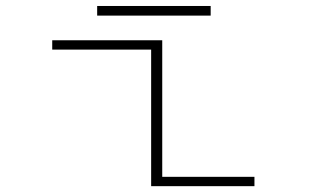

<svg xmlns="http://www.w3.org/2000/svg" viewBox="-20 -638 1090 658"><path d="M313 -617.5H702V-584.5H313ZM536 -32H852V0H498V-468H159V-500H536Z"/></svg>

Font: League Mono Extended Thin
Style: Regular
Weight: 100
Width: 9
Designer: Tyler Finck
Foundry: The League of Moveable Type / Tyler Finck
Version: Version 2.210